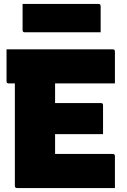

<svg xmlns="http://www.w3.org/2000/svg" viewBox="-20 -949 640 969"><path d="M66 0Q55 0 55 -11V-528H24Q13 -528 13 -539V-700H549Q560 -700 560 -689V-528H258V-429H489Q500 -429 500 -418V-272H258V-172H549Q560 -172 560 -161V0ZM94 -929H477Q488 -929 488 -918V-786H105Q94 -786 94 -797Z"/></svg>

Font: Recursive Mn Lnr St Blk
Style: Regular
Weight: 900
Monospace: yes
Version: Version 1.079;hotconv 1.0.112;makeotfexe 2.5.65598; ttfautoh